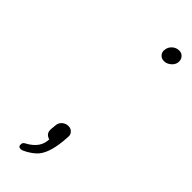

<svg xmlns="http://www.w3.org/2000/svg" viewBox="-238 -619 742 742"><g transform="rotate(45 133.0 -248.5)"><path d="M237 -600Q251 -600 259.5 -589.5Q268 -579 266 -564Q264 -550 251 -539.5Q238 -529 224 -529Q209 -529 200.5 -539.5Q192 -550 195 -564Q197 -579 209 -589.5Q221 -600 237 -600ZM60 88Q60 80 69 75Q124 46 124 -2Q98 -9 101 -37L103 -58Q104 -72 115 -81.5Q126 -91 140 -91Q154 -91 162.5 -81.5Q171 -72 169 -58L167 -33Q159 43 128 71Q114 84 97 93.5Q80 103 73 103Q58 103 60 88Z"/></g></svg>

Font: Quicksand
Style: Italic
Weight: 400
Italic angle: -12°
Designer: Andrew Paglinawan
Foundry: Andrew Paglinawan
Version: 1.002